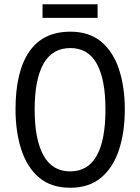

<svg xmlns="http://www.w3.org/2000/svg" viewBox="-20 -873 659 903"><path d="M567 -358Q567 -253 540 -169.5Q513 -86 456 -38Q399 10 311 10Q219 10 162.5 -39Q106 -88 79.5 -171.5Q53 -255 53 -359Q53 -536 117.5 -630Q182 -724 311 -724Q400 -724 456.5 -676.5Q513 -629 540 -546Q567 -463 567 -358ZM143 -358Q143 -217 184.5 -142Q226 -67 310 -67Q394 -67 435 -141Q476 -215 476 -358Q476 -500 435 -573.5Q394 -647 311 -647Q226 -647 184.5 -573Q143 -499 143 -358ZM439 -853V-789H180V-853Z"/></svg>

Font: Noto Sans Tamil Condensed
Style: Regular
Weight: 400
Width: 3
Designer: Jelle Bosma - Monotype Design Team
Foundry: Monotype Imaging Inc.
Version: Version 2.004; ttfautohint (v1.8.4.7-5d5b)